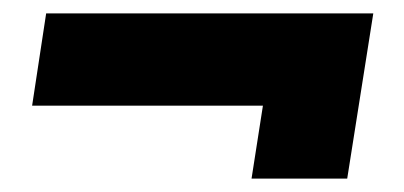

<svg xmlns="http://www.w3.org/2000/svg" viewBox="-20 -353 604 287"><path d="M356 -86 373 -195H28L49 -333H538L499 -86Z"/></svg>

Font: MuseoModerno Thin ExtraBold
Style: Italic
Weight: 800
Italic angle: -9°
Version: Version 1.003